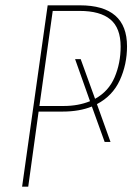

<svg xmlns="http://www.w3.org/2000/svg" viewBox="-20 -701 501 721"><path d="M344 -310 395 -168H373L325 -301Q278 -282 215 -282H125L86 0H63L159 -681H280Q457 -681 457 -527Q457 -459 430 -400Q403 -341 344 -310ZM318 -321 262 -479H283L337 -330Q388 -358 410.5 -411Q433 -464 433 -526Q433 -596 394.5 -628Q356 -660 279 -660H178L128 -303H219Q274 -303 318 -321Z"/></svg>

Font: Fira Sans Extra Condensed Thin
Style: Italic
Weight: 250
Width: 3
Italic angle: -8°
Designer: Carrois Corporate & Edenspiekermann AG
Foundry: Carrois Corporate GbR & Edenspiekermann AG
Version: Version 4.203